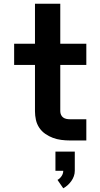

<svg xmlns="http://www.w3.org/2000/svg" viewBox="-20 -755 540 1032"><path d="M356 0Q333 0 309.5 -3Q286 -6 264.5 -14Q243 -22 223.5 -35.5Q204 -49 191 -68.5Q178 -88 173 -111Q168 -134 168 -157V-406H56V-520H168V-735H304V-520H444V-406H304V-157Q304 -147 308 -138Q312 -129 319.5 -123.5Q327 -118 336.5 -116Q346 -114 356 -114H444V0ZM320 257 289 212Q302 205 311 191.5Q320 178 320 163H278V60H382V163Q382 178 377 192Q372 206 363.5 218Q355 230 344 240Q333 250 320 257Z"/></svg>

Font: Iosevka SS04 Heavy
Style: Regular
Weight: 900
Monospace: yes
Designer: Belleve Invis
Foundry: Belleve Invis
Version: Version 19.0.0; ttfautohint (v1.8.4)